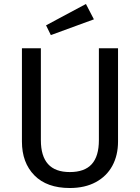

<svg xmlns="http://www.w3.org/2000/svg" viewBox="-20 -931 702 963"><path d="M572 -221Q572 -152 543.5 -99.5Q515 -47 460.5 -17.5Q406 12 330 12Q215 12 152.5 -51.5Q90 -115 90 -221V-689H185V-228Q185 -148 221 -108Q257 -68 330 -68Q404 -68 440 -107.5Q476 -147 476 -228V-689H572ZM451 -834 235 -755 211 -804 411 -911Z"/></svg>

Font: Statis Sans
Style: Regular
Weight: 400
Designer: bBox Type GmbH
Foundry: bBox Type GmbH
Version: Version 1.000